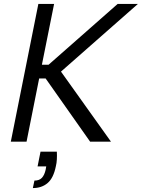

<svg xmlns="http://www.w3.org/2000/svg" viewBox="-20 -720 721 976"><path d="M269 51Q270 71 269 90Q268 109 264 125Q252 185 222 210.5Q192 236 147 236L155 198Q180 198 193 184Q206 170 212 143L215 126H171L186 51ZM175 -700H255L193 -391H227L578 -700H681L290 -356L544 0H438L212 -321H179L115 0H35Z"/></svg>

Font: Albert Sans
Style: Italic
Weight: 400
Italic angle: -11.25°
Designer: Andreas Rasmussen
Foundry: a.Foundry
Version: Version 1.025